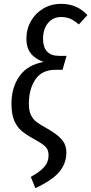

<svg xmlns="http://www.w3.org/2000/svg" viewBox="-20 -769 477 1004"><path d="M141 156Q187 131 210.5 105Q234 79 234 42Q234 16 219.5 0Q205 -16 161 -40Q117 -64 92 -85.5Q67 -107 53.5 -140.5Q40 -174 40 -227Q40 -312 82 -371Q124 -430 208 -445Q163 -461 140.5 -490.5Q118 -520 118 -566Q118 -617 142 -659Q166 -701 207.5 -725Q249 -749 299 -749Q383 -749 437 -690L392 -641Q370 -661 348.5 -670.5Q327 -680 300 -680Q257 -680 231 -648.5Q205 -617 205 -565Q205 -523 226 -500Q247 -477 288 -477H328L307 -404H270Q199 -404 165 -353.5Q131 -303 131 -227Q131 -190 141.5 -168Q152 -146 170 -132Q188 -118 228 -96Q279 -67 303 -39.5Q327 -12 327 29Q327 84 291.5 128Q256 172 165 215Z"/></svg>

Font: Fira Sans Extra Condensed
Style: Italic
Weight: 400
Width: 3
Italic angle: -8°
Designer: Carrois Corporate & Edenspiekermann AG
Foundry: Carrois Corporate GbR & Edenspiekermann AG
Version: Version 4.203